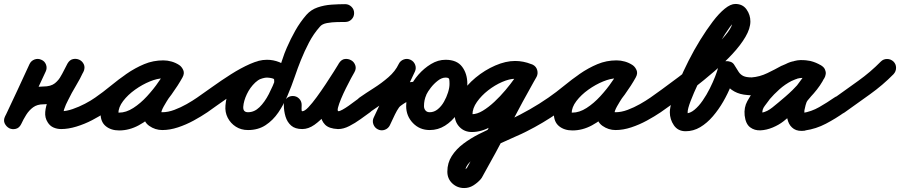

<svg xmlns="http://www.w3.org/2000/svg" viewBox="-23 -607 4547 970"><path d="M126 -283Q134 -300 151.5 -306.5Q169 -313 186 -305Q203 -298 209.5 -280.5Q216 -263 208 -246Q177 -179 146 -113Q115 -47 84 19Q74 39 56.5 43Q39 47 24 40Q9 32 1 16Q-7 0 3 -20Q23 -61 48.5 -95Q74 -129 110 -149.5Q146 -170 196 -170Q234 -170 254.5 -186.5Q275 -203 288.5 -229Q302 -255 318 -286Q329 -305 346 -308.5Q363 -312 378 -305Q393 -298 400.5 -282Q408 -266 399 -246Q382 -209 360.5 -173.5Q339 -138 321 -101Q315 -90 310 -78.5Q305 -67 301 -55Q298 -46 297 -39Q297 -39 297 -35Q297 -31 296 -33Q294 -37 289 -41Q284 -45 286 -45Q312 -45 344 -56Q376 -67 406.5 -83Q437 -99 458 -114Q458 -114 458 -114Q458 -114 458 -114Q473 -124 491.5 -121Q510 -118 521 -103Q531 -88 528 -69.5Q525 -51 510 -40Q481 -20 442.5 0Q404 20 363 32.5Q322 45 286 45Q265 45 247 37Q229 29 218 11Q203 -12 205.5 -41.5Q208 -71 221.5 -103.5Q235 -136 253 -168.5Q271 -201 289 -230.5Q307 -260 317 -283Q326 -303 343.5 -306.5Q361 -310 377 -302Q392 -295 400 -278.5Q408 -262 398 -243Q373 -197 349 -160Q325 -123 289.5 -101.5Q254 -80 196 -80Q165 -80 144.5 -65Q124 -50 109.5 -27Q95 -4 84 20Q74 40 56.5 44Q39 48 24 41Q9 33 1 17Q-7 1 3 -19Q34 -85 65 -151Q96 -217 126 -283Q126 -283 126 -283Q126 -283 126 -283Z M447 -51Q436 -67 439.5 -85Q443 -103 458 -114Q497 -141 536.5 -173.5Q576 -206 618 -235Q660 -264 705.5 -283Q751 -302 802 -302Q823 -302 844 -296Q865 -290 883 -278Q901 -265 902.5 -247.5Q904 -230 895 -217Q886 -203 869.5 -197Q853 -191 834 -202Q825 -207 818.5 -209Q812 -211 800 -211Q772 -211 734 -195.5Q696 -180 659.5 -154Q623 -128 599 -96.5Q575 -65 575 -34Q575 -29 571 -34Q567 -39 571 -38Q574 -38 579 -38Q614 -38 650.5 -61.5Q687 -85 720 -121Q753 -157 779 -194.5Q805 -232 821 -260Q831 -279 849 -282.5Q867 -286 882 -277Q896 -269 903 -252.5Q910 -236 899 -216Q891 -200 873 -175Q855 -150 836.5 -122Q818 -94 804.5 -70Q791 -46 791 -32Q791 -30 790.5 -33.5Q790 -37 789 -39Q785 -44 788 -42Q791 -40 797 -40Q826 -40 858 -52Q890 -64 920 -81Q950 -98 973 -114Q988 -125 1006.5 -121.5Q1025 -118 1036 -103Q1047 -88 1043.5 -69.5Q1040 -51 1025 -40Q994 -19 955.5 2Q917 23 876 36.5Q835 50 797 50Q761 50 731 29Q701 8 701 -32Q701 -61 714 -90.5Q727 -120 747 -149.5Q767 -179 787 -206.5Q807 -234 821 -260Q831 -279 849 -282.5Q867 -286 882 -277Q896 -269 903 -252.5Q910 -236 899 -216Q877 -176 843.5 -129.5Q810 -83 768 -41.5Q726 0 678 26Q630 52 579 52Q538 52 511.5 30.5Q485 9 485 -34Q485 -75 505.5 -113.5Q526 -152 559.5 -186Q593 -220 634.5 -246Q676 -272 719 -286.5Q762 -301 800 -301Q843 -301 880 -280Q898 -269 899.5 -251.5Q901 -234 891 -219Q882 -204 865 -198Q848 -192 831 -204Q825 -209 817 -210.5Q809 -212 802 -212Q762 -212 723 -194Q684 -176 647.5 -148.5Q611 -121 576.5 -91.5Q542 -62 510 -40Q494 -29 476 -32.5Q458 -36 447 -51Z M962 -51Q951 -67 954.5 -85Q958 -103 973 -114Q1005 -136 1049.5 -168Q1094 -200 1143.5 -231.5Q1193 -263 1240.5 -284Q1288 -305 1326 -305Q1358 -305 1388 -293Q1418 -281 1436.5 -257.5Q1455 -234 1452 -197Q1451 -175 1436 -164.5Q1421 -154 1404 -155Q1387 -157 1374 -169Q1361 -181 1362 -203Q1363 -208 1355 -210.5Q1347 -213 1338 -214Q1329 -215 1326 -215Q1293 -215 1266.5 -190Q1240 -165 1224 -131Q1208 -97 1206 -68Q1204 -40 1230 -40Q1262 -40 1288 -65.5Q1314 -91 1335 -131.5Q1356 -172 1372.5 -217Q1389 -262 1402 -302Q1415 -342 1426 -366Q1445 -410 1469 -452.5Q1493 -495 1525 -532Q1548 -558 1581.5 -569.5Q1615 -581 1651.5 -583.5Q1688 -586 1721 -586Q1721 -586 1721 -586Q1721 -586 1721 -586Q1739 -586 1752.5 -573Q1766 -560 1766 -541Q1766 -522 1753 -509Q1740 -496 1721 -496Q1706 -496 1680 -495.5Q1654 -495 1629 -490.5Q1604 -486 1593 -472Q1561 -436 1538 -392Q1515 -348 1497 -303Q1482 -266 1466 -219Q1450 -172 1430 -125Q1410 -78 1383 -38.5Q1356 1 1318.5 25.5Q1281 50 1230 50Q1195 50 1168.5 33Q1142 16 1127.5 -12Q1113 -40 1116 -74Q1119 -114 1135.5 -154.5Q1152 -195 1180.5 -229Q1209 -263 1246 -284Q1283 -305 1326 -305Q1358 -305 1388 -293Q1418 -281 1436.5 -257.5Q1455 -234 1452 -197Q1451 -175 1436 -164.5Q1421 -154 1404 -155Q1387 -157 1374 -169Q1361 -181 1362 -203Q1363 -208 1355 -210.5Q1347 -213 1338 -214Q1329 -215 1326 -215Q1307 -215 1276.5 -201Q1246 -187 1209.5 -165.5Q1173 -144 1137.5 -119.5Q1102 -95 1072 -73.5Q1042 -52 1025 -40Q1009 -29 991 -32.5Q973 -36 962 -51Z M1411 -77Q1411 -96 1424 -109Q1437 -122 1456 -122Q1475 -122 1488 -109Q1501 -96 1501 -77Q1501 -68 1500.5 -56.5Q1500 -45 1504 -45Q1516 -45 1535 -65Q1554 -85 1577 -116.5Q1600 -148 1622.5 -182Q1645 -216 1663 -244.5Q1681 -273 1690 -288Q1702 -307 1719.5 -309Q1737 -311 1752 -302Q1766 -294 1772 -277Q1778 -260 1767 -241Q1762 -233 1750.5 -211.5Q1739 -190 1725 -162Q1711 -134 1700 -107.5Q1689 -81 1684.5 -63Q1680 -45 1688 -45Q1688 -45 1687 -45Q1686 -45 1686 -45Q1693 -45 1707.5 -53Q1722 -61 1739 -73Q1756 -85 1771 -96.5Q1786 -108 1795 -114Q1810 -125 1828.5 -121.5Q1847 -118 1858 -103Q1869 -88 1865.5 -69.5Q1862 -51 1847 -40Q1826 -25 1798.5 -5Q1771 15 1741.5 30Q1712 45 1686 45Q1686 45 1685 45Q1684 45 1684 45Q1639 43 1619 22.5Q1599 2 1596.5 -29.5Q1594 -61 1604 -98Q1614 -135 1630 -172Q1646 -209 1662.5 -239.5Q1679 -270 1689 -287Q1701 -306 1718.5 -308Q1736 -310 1751 -301Q1765 -292 1771.5 -275.5Q1778 -259 1766 -240Q1751 -215 1729 -179Q1707 -143 1681 -104.5Q1655 -66 1625.5 -32Q1596 2 1565.5 23.5Q1535 45 1504 45Q1468 45 1448 27.5Q1428 10 1419.5 -18Q1411 -46 1411 -77Q1411 -77 1411 -77Q1411 -77 1411 -77Z M1782 -51Q1771 -67 1774.5 -85Q1778 -103 1793 -114Q1826 -137 1865.5 -162Q1905 -187 1939.5 -217Q1974 -247 1991 -283Q1999 -300 2016.5 -306.5Q2034 -313 2051 -305Q2068 -297 2074.5 -279.5Q2081 -262 2073 -245Q2052 -200 2013 -164Q1974 -128 1929.5 -98Q1885 -68 1845 -40Q1829 -29 1811 -32.5Q1793 -36 1782 -51ZM1991 -283Q1999 -300 2016.5 -306.5Q2034 -313 2051 -305Q2068 -297 2074.5 -279.5Q2081 -262 2073 -245Q2041 -178 2009.5 -110.5Q1978 -43 1947 25Q1947 25 1947 25Q1947 25 1947 25Q1939 42 1921.5 48.5Q1904 55 1887 47Q1870 39 1863.5 21.5Q1857 4 1865 -13Q1897 -81 1928.5 -148.5Q1960 -216 1991 -283Q1991 -283 1991 -283Q1991 -283 1991 -283ZM1885 46Q1869 37 1863 19.5Q1857 2 1866 -15Q1877 -36 1889 -61.5Q1901 -87 1916 -110Q1931 -133 1950 -147Q1985 -172 2016.5 -183.5Q2048 -195 2091 -195Q2091 -195 2091 -195Q2091 -195 2091 -195Q2110 -195 2123 -182Q2136 -169 2136 -150Q2136 -131 2123 -118Q2110 -105 2091 -105Q2063 -105 2044.5 -98Q2026 -91 2002 -73Q1993 -67 1982.5 -48Q1972 -29 1962.5 -8Q1953 13 1946 27Q1937 43 1919.5 49Q1902 55 1885 46ZM2148 -40Q2170 -40 2188.5 -55Q2207 -70 2220 -93Q2233 -116 2240.5 -140Q2248 -164 2248 -183Q2248 -198 2246.5 -206.5Q2245 -215 2228 -215Q2209 -215 2189 -199.5Q2169 -184 2153.5 -164Q2138 -144 2131 -129Q2131 -129 2131 -128Q2131 -128 2131 -128Q2119 -102 2119 -71Q2119 -58 2126.5 -49Q2134 -40 2148 -40ZM2049 -166Q2049 -166 2049 -166Q2049 -165 2049 -165Q2063 -198 2091 -230Q2119 -262 2154.5 -283.5Q2190 -305 2228 -305Q2285 -305 2311.5 -270Q2338 -235 2338 -183Q2338 -145 2324 -104.5Q2310 -64 2285 -29Q2260 6 2225 28Q2190 50 2148 50Q2097 50 2063 14.5Q2029 -21 2029 -71Q2029 -122 2049 -166Z M2661 -283Q2679 -276 2686.5 -259Q2694 -242 2687 -225Q2680 -207 2663 -199.5Q2646 -192 2629 -199Q2604 -209 2579 -209Q2551 -209 2514 -193Q2477 -177 2443 -150.5Q2409 -124 2386.5 -92Q2364 -60 2364 -29Q2364 -24 2361.5 -27Q2359 -30 2361 -30Q2387 -30 2416 -47.5Q2445 -65 2474.5 -92.5Q2504 -120 2530.5 -151.5Q2557 -183 2577.5 -212Q2598 -241 2608 -261Q2617 -278 2635 -283Q2653 -288 2669 -280Q2686 -271 2691 -253Q2696 -235 2688 -219Q2667 -180 2632 -132.5Q2597 -85 2553 -41Q2509 3 2459.5 31.5Q2410 60 2361 60Q2323 60 2298.5 34.5Q2274 9 2274 -29Q2274 -80 2303.5 -128Q2333 -176 2379.5 -214.5Q2426 -253 2479 -276Q2532 -299 2579 -299Q2621 -299 2661 -283Q2661 -283 2661 -283Q2661 -283 2661 -283ZM2609 -262Q2618 -278 2636 -283Q2654 -288 2670 -279Q2686 -270 2691 -252Q2696 -234 2687 -218Q2616 -92 2549 36.5Q2482 165 2411 291Q2411 291 2408 295Q2405 299 2405 299Q2389 317 2368 330Q2347 343 2322 343Q2287 343 2262 319.5Q2237 296 2237 260Q2237 216 2259.5 181Q2282 146 2318 119Q2354 92 2396.5 70.5Q2439 49 2481 31Q2523 13 2555 -3Q2605 -27 2653.5 -54.5Q2702 -82 2748 -114Q2763 -125 2781.5 -121.5Q2800 -118 2811 -103Q2822 -88 2818.5 -69.5Q2815 -51 2800 -40Q2761 -13 2720 11.5Q2679 36 2637 57Q2616 68 2579 84Q2542 100 2499 120Q2456 140 2416.5 163Q2377 186 2352 210.5Q2327 235 2327 260Q2327 260 2327 259Q2324 253 2322 253Q2322 253 2329 247.5Q2336 242 2339 239Q2339 238 2336 243Q2333 247 2333 247Q2403 121 2470.5 -7.5Q2538 -136 2609 -262Q2609 -262 2609 -262Q2609 -262 2609 -262Z M2737 -51Q2726 -67 2729.5 -85Q2733 -103 2748 -114Q2787 -141 2826.5 -173.5Q2866 -206 2908 -235Q2950 -264 2995.5 -283Q3041 -302 3092 -302Q3113 -302 3134 -296Q3155 -290 3173 -278Q3191 -265 3192.5 -247.5Q3194 -230 3185 -217Q3176 -203 3159.5 -197Q3143 -191 3124 -202Q3115 -207 3108.5 -209Q3102 -211 3090 -211Q3062 -211 3024 -195.5Q2986 -180 2949.5 -154Q2913 -128 2889 -96.5Q2865 -65 2865 -34Q2865 -29 2861 -34Q2857 -39 2861 -38Q2864 -38 2869 -38Q2904 -38 2940.5 -61.5Q2977 -85 3010 -121Q3043 -157 3069 -194.5Q3095 -232 3111 -260Q3121 -279 3139 -282.5Q3157 -286 3172 -277Q3186 -269 3193 -252.5Q3200 -236 3189 -216Q3181 -200 3163 -175Q3145 -150 3126.5 -122Q3108 -94 3094.5 -70Q3081 -46 3081 -32Q3081 -30 3080.5 -33.5Q3080 -37 3079 -39Q3075 -44 3078 -42Q3081 -40 3087 -40Q3116 -40 3148 -52Q3180 -64 3210 -81Q3240 -98 3263 -114Q3278 -125 3296.5 -121.5Q3315 -118 3326 -103Q3337 -88 3333.5 -69.5Q3330 -51 3315 -40Q3284 -19 3245.5 2Q3207 23 3166 36.5Q3125 50 3087 50Q3051 50 3021 29Q2991 8 2991 -32Q2991 -61 3004 -90.5Q3017 -120 3037 -149.5Q3057 -179 3077 -206.5Q3097 -234 3111 -260Q3121 -279 3139 -282.5Q3157 -286 3172 -277Q3186 -269 3193 -252.5Q3200 -236 3189 -216Q3167 -176 3133.5 -129.5Q3100 -83 3058 -41.5Q3016 0 2968 26Q2920 52 2869 52Q2828 52 2801.5 30.5Q2775 9 2775 -34Q2775 -75 2795.5 -113.5Q2816 -152 2849.5 -186Q2883 -220 2924.5 -246Q2966 -272 3009 -286.5Q3052 -301 3090 -301Q3133 -301 3170 -280Q3188 -269 3189.5 -251.5Q3191 -234 3181 -219Q3172 -204 3155 -198Q3138 -192 3121 -204Q3115 -209 3107 -210.5Q3099 -212 3092 -212Q3052 -212 3013 -194Q2974 -176 2937.5 -148.5Q2901 -121 2866.5 -91.5Q2832 -62 2800 -40Q2784 -29 2766 -32.5Q2748 -36 2737 -51Z M3252 -51Q3241 -67 3244.5 -85Q3248 -103 3263 -114Q3283 -128 3321 -155.5Q3359 -183 3406 -218.5Q3453 -254 3500.5 -293.5Q3548 -333 3588.5 -372Q3629 -411 3653.5 -443.5Q3678 -476 3678 -499Q3678 -507 3677 -505Q3676 -503 3684 -499Q3686 -498 3689 -498Q3691 -497 3692 -497Q3693 -497 3692 -497Q3684 -497 3663 -468.5Q3642 -440 3615 -394Q3588 -348 3559 -294Q3530 -240 3505.5 -188Q3481 -136 3466 -96.5Q3451 -57 3451 -40Q3451 -34 3453 -30.5Q3455 -27 3450 -31Q3448 -33 3445 -33Q3442 -34 3440.5 -34Q3439 -34 3441 -34Q3463 -34 3485 -52Q3507 -70 3527 -99Q3547 -128 3563 -160Q3579 -192 3590 -220.5Q3601 -249 3605 -265Q3608 -279 3619 -287.5Q3630 -296 3643 -298Q3656 -299 3668.5 -294.5Q3681 -290 3688 -277Q3700 -257 3709 -243.5Q3718 -230 3732.5 -223Q3747 -216 3775 -216Q3794 -216 3807 -203Q3820 -190 3820 -171Q3820 -152 3807 -139Q3794 -126 3775 -126Q3731 -126 3701.5 -138Q3672 -150 3651 -173.5Q3630 -197 3610 -233Q3603 -245 3616 -253.5Q3629 -262 3648 -265Q3666 -268 3681 -263.5Q3696 -259 3693 -245Q3686 -214 3670 -174Q3654 -134 3631 -94Q3608 -54 3578.5 -19.5Q3549 15 3514.5 35.5Q3480 56 3441 56Q3402 56 3381.5 26Q3361 -4 3361 -40Q3361 -62 3373 -102.5Q3385 -143 3406.5 -194Q3428 -245 3455.5 -299.5Q3483 -354 3514.5 -405Q3546 -456 3577.5 -497.5Q3609 -539 3638.5 -563Q3668 -587 3692 -587Q3729 -587 3748.5 -559.5Q3768 -532 3768 -499Q3768 -463 3743 -420.5Q3718 -378 3676.5 -333.5Q3635 -289 3584.5 -245.5Q3534 -202 3483 -162.5Q3432 -123 3387.5 -91.5Q3343 -60 3315 -40Q3299 -29 3281 -32.5Q3263 -36 3252 -51Z M3763 -126Q3744 -126 3731 -139Q3718 -152 3718 -171Q3718 -190 3731 -203Q3744 -216 3763 -216Q3765 -216 3766.5 -216Q3768 -216 3770 -216Q3772 -216 3774.5 -216Q3777 -216 3779 -216Q3779 -216 3777 -216Q3775 -216 3775 -216Q3815 -219 3853.5 -237.5Q3892 -256 3926 -275Q3926 -275 3928 -275Q3929 -276 3929 -276Q3961 -291 3990.5 -299Q4020 -307 4056 -301Q4056 -301 4057 -301Q4057 -301 4057 -301Q4075 -298 4092 -292Q4109 -286 4125 -277Q4144 -265 4146.5 -247Q4149 -229 4140 -215Q4131 -200 4114.5 -194Q4098 -188 4078 -200Q4065 -208 4051 -211Q4051 -211 4051 -211Q4051 -211 4051 -211Q4028 -216 4006 -210Q4006 -210 4005 -210Q4004 -209 4004 -209Q3996 -207 3989 -204Q3982 -201 3975 -198Q3975 -198 3976 -198Q3976 -198 3976 -198Q3943 -181 3915 -156Q3887 -131 3863 -103Q3863 -103 3864 -104Q3866 -106 3866 -106Q3855 -91 3840.5 -72Q3826 -53 3829 -34Q3829 -33 3826.5 -35Q3824 -37 3824 -37Q3841 -41 3853 -47Q3865 -53 3879 -64Q3909 -88 3945.5 -119.5Q3982 -151 4014 -186.5Q4046 -222 4063 -256Q4072 -275 4090 -277Q4108 -279 4123 -270Q4138 -262 4145 -245.5Q4152 -229 4141 -211Q4131 -196 4120 -182Q4104 -161 4088.5 -139Q4073 -117 4055 -97Q4055 -97 4056 -98Q4057 -99 4057 -99Q4051 -92 4047 -76Q4043 -60 4041 -50Q4040 -41 4040.5 -34Q4041 -27 4040 -29Q4038 -32 4033 -34Q4028 -36 4031 -37Q4031 -37 4031 -37Q4031 -37 4031 -37Q4031 -37 4031 -36.5Q4031 -36 4031 -36Q4076 -43 4116 -66Q4156 -89 4192 -114Q4207 -125 4225.5 -121.5Q4244 -118 4255 -103Q4266 -88 4262.5 -69.5Q4259 -51 4244 -40Q4199 -8 4149.5 18Q4100 44 4045 52Q4045 52 4045 53Q4045 53 4045 53Q4009 58 3988 44.5Q3967 31 3958.5 6Q3950 -19 3951 -48.5Q3952 -78 3961.5 -106Q3971 -134 3985 -153Q3985 -153 3986 -154Q3987 -155 3987 -155Q4003 -174 4018 -195Q4033 -216 4048 -236Q4057 -248 4065 -261Q4077 -278 4094 -280.5Q4111 -283 4125 -275Q4140 -267 4146.5 -251Q4153 -235 4143 -216Q4123 -175 4087.5 -134.5Q4052 -94 4011 -58Q3970 -22 3935 6Q3912 24 3881 37Q3850 50 3819.5 51.5Q3789 53 3766.5 36Q3744 19 3739 -24Q3735 -64 3752.5 -96Q3770 -128 3792 -158Q3792 -158 3794 -160Q3795 -161 3795 -161Q3824 -196 3859 -226Q3894 -256 3934 -278Q3934 -278 3934 -278Q3935 -278 3935 -278Q3946 -284 3958 -289Q3970 -294 3982 -297Q3982 -297 3981 -296Q3980 -296 3980 -296Q4024 -309 4071 -299Q4071 -299 4071 -299Q4071 -299 4071 -299Q4100 -292 4126 -276Q4145 -265 4147 -247Q4149 -229 4140 -215Q4132 -200 4115 -194Q4098 -188 4079 -199Q4070 -205 4060.5 -208Q4051 -211 4041 -213Q4041 -213 4041 -213Q4042 -213 4042 -213Q4020 -216 4003 -209.5Q3986 -203 3967 -194Q3967 -194 3968 -195Q3970 -196 3970 -195Q3926 -172 3879.5 -151Q3833 -130 3783 -126Q3783 -126 3781 -126Q3779 -126 3779 -126Q3777 -126 3774.5 -126Q3772 -126 3770 -126Q3768 -126 3766.5 -126Q3765 -126 3763 -126Q3763 -126 3763 -126Q3763 -126 3763 -126Z M4181 -50Q4171 -65 4174 -83.5Q4177 -102 4192 -112Q4252 -155 4313.5 -199Q4375 -243 4427 -296Q4427 -296 4427 -296Q4427 -296 4427 -296Q4440 -309 4458.5 -309Q4477 -309 4491 -296Q4504 -283 4504 -264.5Q4504 -246 4491 -232Q4437 -177 4372 -130.5Q4307 -84 4244 -39Q4229 -28 4210.5 -31Q4192 -34 4181 -50Z"/></svg>

Font: FRB American Cursive Black
Style: Bold Italic
Weight: 900
Italic angle: -25°
Version: Version 2.0;Modular Font Editor K font №1